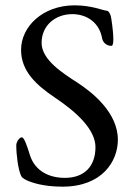

<svg xmlns="http://www.w3.org/2000/svg" viewBox="-20 -684 505 720"><path d="M223 -17C165 -17 111 -42 92 -103C82 -135 71 -169 62 -169C51 -169 41 -149 41 -140C41 -104 48 -48 59 -25C61 -20 67 -14 80 -8C97 0 141 16 214 16C364 16 422 -80 422 -160C422 -262 326 -338 269 -375C218 -408 136 -459 136 -523C136 -590 189 -631 251 -631C307 -631 353 -598 363 -540C366 -525 379 -512 398 -512C403 -512 405 -522 405 -537C405 -568 397 -618 396 -621C394 -631 388 -644 379 -644C369 -644 324 -664 260 -664C140 -664 59 -584 59 -497C59 -417 116 -365 186 -318C268 -263 338 -198 338 -132C338 -62 298 -17 223 -17Z"/></svg>

Font: EB Garamond 12
Style: Regular
Weight: 400
Version: Version 0.016+